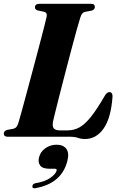

<svg xmlns="http://www.w3.org/2000/svg" viewBox="-23 -720 630 1011"><path d="M344 0H18Q-3.5 0 -3 -16.5Q-3 -30.5 14.5 -36L47.5 -42Q58.5 -45 64.2 -52.5Q70 -60 74.5 -75Q79.5 -91 91.2 -133.8Q103 -176.5 118.5 -234.8Q134 -293 151 -355.8Q168 -418.5 183 -476.2Q198 -534 208.8 -575.5Q219.5 -617 222.5 -631.5Q227 -654 208.5 -658L175.5 -665Q161 -669.5 161 -681Q161 -700 185.5 -700H455.5Q467.5 -700 472 -695.5Q476.5 -691 476.5 -684Q476.5 -669.5 459.5 -664L424 -657.5Q407.5 -653.5 400 -628Q393.5 -608 381.2 -564.2Q369 -520.5 354 -463.5Q339 -406.5 323.2 -346.2Q307.5 -286 293.5 -231.2Q279.5 -176.5 269.8 -137Q260 -97.5 257 -84Q251 -55.5 259.8 -44.5Q268.5 -33.5 292 -33.5H333Q367.5 -33.5 396.5 -50Q425.5 -66.5 456.2 -105.2Q487 -144 526.5 -212Q539 -235 552.5 -235Q570 -235 569.5 -211Q561.5 -99 522.8 -43.5Q484 12 424.5 12Q404.5 12 387.8 6Q371 0 344 0ZM237 168.5Q200.5 168.5 188.2 151Q176 133.5 182.5 108.5Q190 79 216 60.5Q242 42 274.5 42Q310.5 42 326.5 64Q342.5 86 331.5 128.5Q301 246 165 270.5Q146.5 274.5 147.5 261Q148 248 164.5 244.5Q213.5 237 242 216.5Q270.5 196 275 179Q277.5 168.5 266 168.5Z"/></svg>

Font: Fraunces 72pt S000
Style: Bold Italic
Weight: 700
Italic angle: -16°
Version: Version 1.000; ttfautohint (v1.8.3)